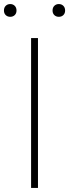

<svg xmlns="http://www.w3.org/2000/svg" viewBox="-52 -928 342 948"><path d="M101.5 0V-740H135.5V0ZM238.5 -845Q225 -845 216.2 -853.5Q207.5 -862 207.5 -876Q207.5 -890.5 216.2 -899.2Q225 -908 238.5 -908Q252 -908 260.8 -899.2Q269.5 -890.5 269.5 -876Q269.5 -862 260.8 -853.5Q252 -845 238.5 -845ZM-1.5 -845Q-15 -845 -23.8 -853.5Q-32.5 -862 -32.5 -876Q-32.5 -890.5 -23.8 -899.2Q-15 -908 -1.5 -908Q12 -908 20.8 -899.2Q29.5 -890.5 29.5 -876Q29.5 -862 20.8 -853.5Q12 -845 -1.5 -845Z"/></svg>

Font: Encode Sans SmExp Th
Style: Regular
Weight: 100
Width: 6
Designer: Multiple Designers
Foundry: Impallari Type
Version: Version 3.002; ttfautohint (v1.8.3) -l 8 -r 50 -G 200 -x 14 